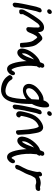

<svg xmlns="http://www.w3.org/2000/svg" viewBox="1313 -2062 1013 3679"><g transform="rotate(90 1819.5 -222.5)"><path d="M194 -620C218 -620 241 -639 247 -663C253 -688 237 -709 212 -709C186 -709 164 -687 159 -665C153 -639 170 -620 194 -620ZM82 -291C77 -268 71 -243 66 -217L50 -138C42 -100 34 -35 32 -7L31 -5C32 0 32 1 32 8C33 18 40 28 44 32C70 57 121 24 121 -12C121 -28 121 -35 124 -65C132 -135 151 -216 168 -291C174 -315 177 -337 182 -357L183 -358C188 -390 196 -421 207 -446L214 -465C220 -479 217 -491 213 -498C195 -532 144 -510 132 -480V-479L125 -458C113 -429 103 -394 96 -356C91 -336 87 -314 82 -291Z M507 -435C509 -398 505 -342 502 -300C500 -280 499 -265 500 -255C501 -237 514 -224 529 -221C531 -221 535 -220 538 -220C585 -222 602 -272 609 -291C615 -306 622 -323 631 -343C650 -382 670 -417 692 -430C694 -431 700 -429 716 -412L740 -380L739 -379C757 -361 768 -342 777 -314C791 -267 800 -185 802 -128L804 -111C806 -107 814 -102 822 -100C843 -96 870 -99 882 -107C889 -115 891 -123 890 -132L891 -154V-155C889 -165 887 -182 885 -206C879 -296 868 -384 813 -443C798 -460 787 -479 766 -498C743 -531 702 -542 655 -499C631 -485 612 -466 597 -445C595 -489 586 -543 534 -557C489 -569 446 -549 419 -531C401 -518 384 -501 365 -481C347 -458 321 -423 287 -372C234 -294 223 -266 190 -209C172 -180 156 -148 162 -112L163 -113L165 -97C170 -85 198 -82 215 -84C233 -88 259 -102 252 -126L251 -141C249 -155 251 -160 265 -180L266 -181V-182C275 -199 286 -219 297 -242C312 -271 411 -416 429 -438C442 -452 455 -463 463 -468L465 -470C472 -473 477 -474 483 -475H490C491 -475 494 -474 498 -474C503 -466 508 -454 508 -438Z M929 -75H930C955 -43 1007 -35 1054 -75C1098 -107 1124 -160 1144 -208C1146 -214 1148 -218 1151 -226C1152 -200 1153 -171 1157 -145C1165 -63 1185 34 1218 94C1234 119 1252 137 1277 145C1338 162 1381 115 1399 92V91L1412 70C1431 35 1417 7 1401 -1C1387 -9 1357 -4 1339 39L1326 59C1323 61 1320 62 1317 64C1313 61 1307 55 1299 43C1289 22 1276 -7 1267 -44C1242 -144 1231 -275 1248 -404C1248 -410 1248 -415 1249 -421C1258 -430 1271 -447 1277 -470C1279 -474 1278 -480 1267 -486C1271 -499 1275 -513 1279 -526C1277 -539 1268 -575 1225 -562C1211 -559 1206 -555 1201 -551C1194 -536 1181 -510 1171 -484C1129 -472 1100 -452 1068 -424C1018 -381 965 -316 936 -246C910 -179 898 -116 930 -77ZM1017 -231C1040 -283 1081 -335 1120 -369C1101 -321 1082 -268 1062 -222C1052 -199 1025 -149 1008 -137H1007C996 -152 1000 -193 1017 -231Z M1425 116C1432 127 1440 136 1447 147C1494 211 1579 257 1688 264C1831 269 1898 179 1934 57C1967 -69 1971 -196 1972 -302V-316C1972 -320 1971 -323 1971 -327C1997 -369 2017 -423 2028 -478C2037 -516 2040 -556 2038 -582C2038 -589 2046 -673 1986 -656C1979 -654 1973 -650 1967 -646C1935 -624 1915 -589 1904 -550C1830 -556 1758 -510 1715 -475C1674 -444 1632 -404 1607 -352C1581 -295 1580 -244 1604 -206C1630 -167 1682 -142 1760 -161C1805 -172 1846 -194 1881 -222C1879 -160 1873 -89 1865 -31C1849 74 1829 153 1769 171L1767 172H1766C1730 186 1680 178 1639 164C1589 148 1545 122 1523 89L1502 58C1497 51 1489 44 1474 44C1451 44 1427 62 1421 87C1418 98 1419 108 1425 116ZM1713 -368C1741 -401 1778 -430 1817 -450C1844 -464 1864 -466 1889 -461C1886 -420 1882 -366 1881 -321L1875 -313C1844 -268 1799 -234 1751 -219C1697 -206 1671 -232 1670 -269C1669 -271 1670 -272 1670 -275C1675 -313 1690 -343 1713 -368Z M2147 -620C2171 -620 2194 -639 2200 -663C2206 -688 2190 -709 2165 -709C2139 -709 2117 -687 2112 -665C2106 -639 2123 -620 2147 -620ZM2035 -291C2030 -268 2024 -243 2019 -217L2003 -138C1995 -100 1987 -35 1985 -7L1984 -5C1985 0 1985 1 1985 8C1986 18 1993 28 1997 32C2023 57 2074 24 2074 -12C2074 -28 2074 -35 2077 -65C2085 -135 2104 -216 2121 -291C2127 -315 2130 -337 2135 -357L2136 -358C2141 -390 2149 -421 2160 -446L2167 -465C2173 -479 2170 -491 2166 -498C2148 -532 2097 -510 2085 -480V-479L2078 -458C2066 -429 2056 -394 2049 -356C2044 -336 2040 -314 2035 -291Z M2128 -47C2138 -37 2150 -27 2168 -27H2176C2200 -27 2223 -46 2229 -70C2234 -92 2224 -109 2201 -113C2200 -121 2203 -143 2208 -165L2222 -227C2228 -247 2234 -268 2242 -290C2267 -367 2317 -422 2374 -448H2375C2400 -460 2401 -461 2408 -454C2413 -450 2419 -441 2426 -424C2433 -406 2439 -383 2444 -357C2459 -280 2464 -237 2470 -138L2476 -52C2478 -3 2562 -19 2564 -70L2563 -71L2558 -160C2553 -262 2548 -309 2532 -389C2523 -436 2515 -492 2475 -523C2437 -554 2394 -544 2351 -524C2308 -503 2269 -473 2237 -438C2185 -383 2158 -308 2137 -228L2122 -165C2113 -127 2101 -76 2128 -47Z M2616 -75H2617C2642 -43 2694 -35 2741 -75C2785 -107 2811 -160 2831 -208C2833 -214 2835 -218 2838 -226C2839 -200 2840 -171 2844 -145C2852 -63 2872 34 2905 94C2921 119 2939 137 2964 145C3025 162 3068 115 3086 92V91L3099 70C3118 35 3104 7 3088 -1C3074 -9 3044 -4 3026 39L3013 59C3010 61 3007 62 3004 64C3000 61 2994 55 2986 43C2976 22 2963 -7 2954 -44C2929 -144 2918 -275 2935 -404C2935 -410 2935 -415 2936 -421C2945 -430 2958 -447 2964 -470C2966 -474 2965 -480 2954 -486C2958 -499 2962 -513 2966 -526C2964 -539 2955 -575 2912 -562C2898 -559 2893 -555 2888 -551C2881 -536 2868 -510 2858 -484C2816 -472 2787 -452 2755 -424C2705 -381 2652 -316 2623 -246C2597 -179 2585 -116 2617 -77ZM2704 -231C2727 -283 2768 -335 2807 -369C2788 -321 2769 -268 2749 -222C2739 -199 2712 -149 2695 -137H2694C2683 -152 2687 -193 2704 -231Z M3592 -400C3648 -409 3658 -494 3602 -486H3593C3586 -485 3579 -484 3568 -482C3568 -482 3566 -482 3564 -483L3549 -487C3540 -489 3534 -491 3527 -492L3505 -495C3477 -499 3450 -492 3432 -489L3430 -488L3405 -482L3404 -481C3392 -476 3374 -468 3361 -460C3361 -472 3360 -485 3357 -496C3348 -547 3262 -516 3271 -462C3273 -452 3275 -451 3275 -444C3276 -423 3270 -395 3263 -365C3260 -352 3258 -340 3255 -332L3254 -330C3251 -315 3246 -302 3242 -286L3238 -270C3236 -260 3230 -246 3229 -241C3217 -214 3203 -183 3189 -156C3175 -128 3155 -98 3145 -65L3140 -46C3136 -29 3143 -6 3171 -6C3194 -6 3216 -21 3224 -39V-41L3230 -59C3243 -97 3269 -138 3291 -184L3293 -185C3304 -211 3320 -239 3330 -271C3336 -290 3342 -309 3350 -322L3364 -347L3380 -373C3391 -392 3403 -400 3430 -404L3446 -408C3461 -411 3479 -410 3494 -407C3505 -405 3520 -394 3553 -397C3561 -397 3571 -398 3584 -400Z"/></g></svg>

Font: Stray Cat
Style: BlkObl
Weight: 900
Version: Version 1.0